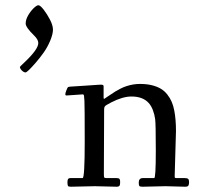

<svg xmlns="http://www.w3.org/2000/svg" viewBox="-20 -707 763 732"><path d="M295.4 -347.2 233.9 -343Q229 -343 229 -347.7Q229 -352.3 233.2 -362.9Q237.3 -373.5 239.4 -374.9Q241.5 -376.2 249.5 -376.8Q257.6 -377.4 302.1 -380.2Q346.7 -383.1 355.5 -383.8Q364.3 -384.5 366 -384.2Q367.7 -383.8 369 -383.9Q370.4 -384 371.3 -383.3Q372.3 -382.6 373 -382.4Q373.8 -382.3 374.1 -381.2Q374.5 -380.1 374.8 -379.6Q375 -379.2 375 -377.7V-335.9Q375 -330.1 376.3 -330.1Q377.7 -330.1 378.7 -330.8Q379.6 -331.5 380.6 -332.3Q383.5 -334.5 386.8 -336.5Q390.1 -338.6 401.4 -346.2Q412.6 -353.8 419.2 -357.9Q425.8 -362.1 438.1 -368.4Q450.4 -374.8 460.9 -378.2Q487.5 -387 513.5 -387Q539.6 -387 559.4 -382Q579.3 -377 593.4 -368.5Q607.4 -360.1 617.8 -346.8Q628.2 -333.5 634.5 -319Q640.9 -304.4 644.5 -285.2Q650.9 -252 650.9 -207L646 -37.1Q646 -30.3 647 -29.2Q647.9 -28.1 654.1 -28.1H684.1Q693.8 -28.1 697.4 -24.8Q700.9 -21.5 700.9 -12.6Q700.9 -3.7 698.2 0.6Q695.6 4.9 686 4.9L611.1 2.9L523.9 4.9Q513.4 4.9 511.2 2Q509 -1 509 -11Q509 -28.1 524.9 -28.1H567.9Q574 -28.1 574 -131.5Q574 -234.9 571.5 -252.9Q569.1 -271 562.7 -287.6Q556.4 -304.2 546.1 -315.2Q523.9 -339.1 481 -339.1Q447.8 -339.1 403.6 -316.4Q382.8 -305.7 379.9 -301.6Q377 -297.6 377 -291L376 -43.9Q376 -32.2 377.4 -30.2Q378.9 -28.1 386 -28.1H424.1Q433.6 -28.1 435.8 -24.5Q438 -21 438 -14.3Q438 -7.6 437.7 -5.4Q437.5 -3.2 436.5 -0.5Q434.3 4.9 425 4.9L341.1 2.9L250 4.9Q240.5 4.9 239 1.5Q237.1 -3.4 237.1 -12Q237.1 -20.5 239.4 -24.3Q241.7 -28.1 250 -28.1H294.9Q303 -28.1 303 -166.5Q303 -304.9 301.9 -322.1Q300.8 -339.4 300.3 -341.6Q299.8 -343.8 299.3 -345Q298.1 -347.2 295.4 -347.2ZM55.9 -451.9Q55.9 -452.9 73.2 -469.2Q126 -519 126 -543Q126 -556.4 109.4 -572.3Q77.9 -603 77.9 -617.3Q77.9 -631.6 86.8 -647.5Q95.7 -663.3 107.7 -675.2Q119.6 -687 126.5 -687Q133.3 -687 146.4 -670.3Q159.4 -653.6 170.7 -631.8Q181.9 -610.1 181.9 -593.8Q181.9 -577.4 171.8 -552.7Q161.6 -528.1 147 -507.3Q132.3 -486.6 116.9 -468.8Q84 -430.9 77.4 -430.9Q70.8 -430.9 63.4 -438.2Q55.9 -445.6 55.9 -451.9Z"/></svg>

Font: Fanwood Text
Style: Regular
Weight: 400
Version: Version 1.1001